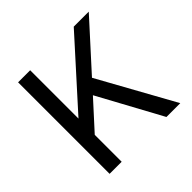

<svg xmlns="http://www.w3.org/2000/svg" viewBox="-142 -658 786 786"><g transform="rotate(-45 250.5 -265.0)"><path d="M64.9 0V-529.8H134.8V-250L387.2 -529.8H474.1L292 -329.1L474.1 0H394L244.1 -275.9L134.8 -155.8V0Z"/></g></svg>

Font: Cooper Hewitt
Style: Book
Weight: 705
Designer: Village Type and Design LLC
Foundry: Cooper Hewitt Smithsonian Design Museum
Version: 1.000